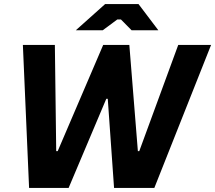

<svg xmlns="http://www.w3.org/2000/svg" viewBox="-20 -920 1053 940"><path d="M92 -700H248.6L255.2 -180H262.4L485.2 -700H613.2L655 -180H661.8L852.6 -700H1013.4L735.6 0H538.4L507.6 -436.2H500.4L316 0H122.4ZM494.6 -900H658.2L755.2 -771.8H624.2L572.2 -824.6H554.2L483 -771.8H351.2Z"/></svg>

Font: Fixel Italic Variable 20240409 Display Thin
Style: Italic
Weight: 100
Italic angle: -10°
Designer: AlfaBravo + MacPaw
Foundry: Kyrylo Tkachov, Marchela Mozhyna, Serhii Makarenko, Maria Weinstein, Zakhar Kryvoshyya
Version: Version 1.211;Glyphs 3.2 (3225)